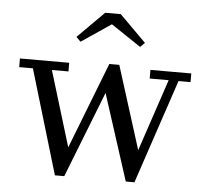

<svg xmlns="http://www.w3.org/2000/svg" viewBox="-50 -733 855 796"><g transform="rotate(5 377.0 -335.0)"><path d="M388 -634.5 264.5 -551 246 -569.5 356 -679.5H421L531 -569.5L512.5 -551ZM252 -110.5 391.5 -469.5H433L542 -124L642.5 -424H563.5V-460H733.5V-424H683.5L538 10H502L386.5 -348.5L246 10H207L77.5 -424H20.5V-460H225.5V-424H156.5Z"/></g></svg>

Font: Bodoni* 06pt
Style: Regular
Weight: 400
Version: Version 2.3